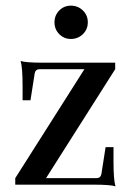

<svg xmlns="http://www.w3.org/2000/svg" viewBox="-20 -654 463 680"><path d="M231 -516Q207 -516 190 -533Q173 -550 173 -575Q173 -600 190 -617Q207 -634 231 -634Q256 -634 273.5 -617Q291 -600 291 -575Q291 -550 273.5 -533Q256 -516 231 -516ZM389 6Q372 0 312 0H34V-23L279 -409H121Q106 -409 103 -395L88 -299H60V-349Q60 -415 53 -438Q71 -432 131 -432H388V-409L143 -23H321Q336 -23 339 -37L354 -133H382V-82Q382 -17 389 6Z"/></svg>

Font: Arapey
Style: Regular
Weight: 400
Designer: Eduardo Rodriguez Tunni
Foundry: Eduardo Rodriguez Tunni
Version: Version 4.000